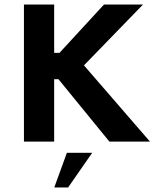

<svg xmlns="http://www.w3.org/2000/svg" viewBox="-20 -615 671 834"><path d="M344.7 -331.1 601.1 -595.2H431.6L238.3 -385.3H215.3V-595.2H84V0H215.3V-271H233.9L455.1 0H631.3ZM215.8 199.2H275.9L380.4 48.8H270.5Z"/></svg>

Font: Now ExtraBold
Style: Regular
Weight: 800
Designer: Alfredo Marco Pradil
Foundry: Alfredo Marco Pradil
Version: Version 1.200;hotconv 1.0.109;makeotfexe 2.5.65596